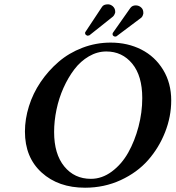

<svg xmlns="http://www.w3.org/2000/svg" viewBox="-20 -855 811 887"><path d="M471.2 -617.2Q429.2 -617.2 390.6 -594.7Q352.1 -572.3 323.5 -534.7Q294.9 -497.1 273.4 -449.2Q252 -401.4 241 -348.6Q230 -295.9 230 -245.1Q230 -143.6 276.9 -86.2Q323.7 -28.8 399.9 -28.8Q451.2 -28.8 496.6 -62.5Q542 -96.2 572.3 -149.9Q602.5 -203.6 619.9 -269.8Q637.2 -335.9 637.2 -401.9Q637.2 -504.9 590.8 -561Q544.4 -617.2 471.2 -617.2ZM373 12.2Q249.5 12.2 172.4 -57.9Q95.2 -127.9 95.2 -247.1Q95.2 -305.2 113.8 -364.5Q132.3 -423.8 167.7 -476.1Q203.1 -528.3 250.7 -569.3Q298.3 -610.4 360.8 -634.3Q423.3 -658.2 491.2 -658.2Q569.8 -658.2 633.1 -626Q696.3 -593.8 733.6 -532.5Q771 -471.2 771 -391.1Q771 -316.4 742.7 -244.4Q714.4 -172.4 664.1 -115.2Q613.8 -58.1 537.6 -22.9Q461.4 12.2 373 12.2ZM632.8 -819.8Q642.1 -811 642.1 -796.9V-792Q638.7 -776.9 630.9 -772L519 -688Q517.1 -686 512.2 -686Q507.8 -686 503.9 -689Q500 -691.9 500 -696.8Q500 -702.1 502 -704.1L582 -817.9Q590.8 -830.1 606.9 -830.1Q622.1 -830.1 632.8 -819.8ZM501 -826.2Q512.2 -815.9 512.2 -801.8V-796.9Q507.8 -783.2 501 -777.8L393.1 -691.9Q387.2 -689.9 384.8 -689.9Q383.8 -689.9 377.9 -692.9Q373 -696.3 373 -702.1Q373 -706.1 375 -708L451.2 -823.2Q458.5 -835 479 -835Q490.2 -835 501 -826.2Z"/></svg>

Font: Linux Libertine
Style: Bold Italic
Weight: 700
Italic angle: -11.5°
Designer: Philipp H. Poll
Foundry: Philipp H. Poll
Version: Version 4.0.5